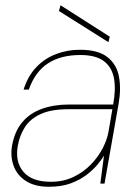

<svg xmlns="http://www.w3.org/2000/svg" viewBox="-20 -701 534 733"><path d="M167 12Q113 12 79 -10Q45 -32 32 -68Q19 -104 26 -145Q36 -200 65 -234.5Q94 -269 140 -285.5Q186 -302 243 -302H412Q423 -360 415 -402.5Q407 -445 376 -468Q345 -491 287 -491Q212 -491 163 -459Q114 -427 90 -359H70Q87 -412 119.5 -445.5Q152 -479 195 -495Q238 -511 285 -511Q354 -511 389.5 -483.5Q425 -456 434 -409.5Q443 -363 433 -306L379 0H363L377 -107Q369 -93 352.5 -73Q336 -53 310.5 -33.5Q285 -14 250 -1Q215 12 167 12ZM174 -7Q222 -7 260.5 -25.5Q299 -44 327 -73Q355 -102 372 -135Q389 -168 394 -197L409 -284H241Q175 -284 135 -265.5Q95 -247 75 -215.5Q55 -184 48 -145Q37 -84 69 -45.5Q101 -7 174 -7ZM394 -540 205 -659 211 -681 399 -561Z"/></svg>

Font: DM Sans 20pt Thin
Style: Italic
Weight: 250
Italic angle: -10°
Version: Version 4.004;gftools[0.9.30]